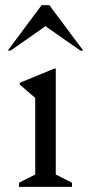

<svg xmlns="http://www.w3.org/2000/svg" viewBox="-20 -727 353 747"><path d="M54 0V-16L117 -48V-346L57 -398V-405L191 -460H197V-48L260 -16V0ZM10 -530 142 -707H172L304 -530H293L157 -625L21 -530Z"/></svg>

Font: Spectral
Style: Regular
Weight: 400
Designer: Jean-Baptiste Levee
Foundry: Production Type
Version: Version 2.001